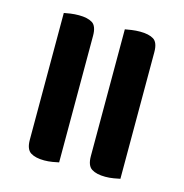

<svg xmlns="http://www.w3.org/2000/svg" viewBox="-93 -686 750 781"><g transform="rotate(15 281.5 -295.5)"><path d="M403 -599Q440 -599 460 -586.5Q480 -574 480 -533V0Q471 2 453.5 5Q436 8 418 8Q381 8 360.5 -5Q340 -18 340 -58V-592Q350 -594 367.5 -596.5Q385 -599 403 -599ZM145 -599Q182 -599 202 -586.5Q222 -574 222 -533V0Q214 2 196 5Q178 8 161 8Q124 8 103.5 -5Q83 -18 83 -58V-592Q92 -594 109.5 -596.5Q127 -599 145 -599Z"/></g></svg>

Font: Baloo Paaji 2
Style: Bold
Weight: 700
Designer: Shuchita Grover, Noopur Datye and Ek Type
Foundry: Ek Type
Version: Version 1.640;hotconv 1.0.111;makeotfexe 2.5.65597; ttfautoh